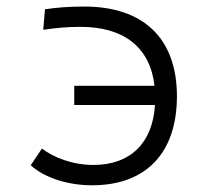

<svg xmlns="http://www.w3.org/2000/svg" viewBox="-20 -547 626 577"><path d="M256.8 9.8C420.4 9.8 511.7 -88.9 511.7 -257.8C511.7 -431.6 411.1 -527.3 233.4 -527.3C188 -527.3 148.4 -524.4 115.2 -519L109.9 -457.5C149.4 -463.4 185.5 -466.3 221.7 -466.3C352.5 -466.3 431.2 -404.8 444.3 -289.1H203.1V-231.4H445.8C438.5 -116.2 371.1 -51.3 260.7 -51.3C196.8 -51.3 140.6 -74.2 106 -100.6L72.3 -50.3C109.4 -16.6 176.3 9.8 256.8 9.8Z"/></svg>

Font: Cascadia Mono Light
Style: Regular
Weight: 300
Monospace: yes
Designer: Aaron Bell
Foundry: Saja Typeworks
Version: Version 2404.023